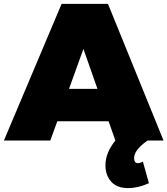

<svg xmlns="http://www.w3.org/2000/svg" viewBox="-30 -721 859 985"><path d="M703 108 734 219Q678 244 627 244Q570 244 540.5 211Q511 178 511 127Q511 62 562 0L527 -99H264L228 0H-10L286 -701H524L809 0H727Q658 48 658 90Q658 116 678 116Q689 116 703 108ZM324 -265H470L398 -470Z"/></svg>

Font: Argentum Sans Black
Style: Regular
Weight: 900
Designer: Julieta Ulanovsky (Modified by Cristiano Sobral)
Foundry: Julieta Ulanovsky
Version: Version 1.000; ttfautohint (v1.5.65-e2d9)